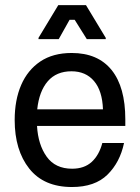

<svg xmlns="http://www.w3.org/2000/svg" viewBox="-20 -720 548 752"><path d="M261.7 12.5Q151.7 12.5 94.6 -59.6Q37.5 -131.7 37.5 -250Q37.5 -328.3 62.9 -387.1Q88.3 -445.8 137.9 -479.2Q187.5 -512.5 260.8 -512.5Q363.3 -512.5 417.1 -445.8Q470.8 -379.2 470.8 -252.5V-226.7H125Q129.2 -153.3 162.9 -106.2Q196.7 -59.2 262.5 -59.2Q310 -59.2 339.2 -85.8Q368.3 -112.5 380.8 -160H465.8Q450 -84.2 400.8 -35.8Q351.7 12.5 261.7 12.5ZM125.8 -291.7H383.3Q380.8 -364.2 348.3 -402.5Q315.8 -440.8 260 -440.8Q200.8 -440.8 167.1 -401.7Q133.3 -362.5 125.8 -291.7ZM130.8 -566.7V-571.7L208.3 -700H316.7L394.2 -571.7V-566.7H320L272.5 -642.5H252.5L210 -566.7Z"/></svg>

Font: Familjen Grotesk GF
Style: Regular
Weight: 400
Designer: Anders Wikstroem, Jonas Baeckman, Matilda Gysing, Kristian Moeller
Foundry: Familjen STHLM AB
Version: Version 2.000; Beta; Release 4; Build 6